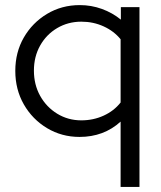

<svg xmlns="http://www.w3.org/2000/svg" viewBox="-20 -529 630 753"><path d="M453 204V-52Q387 8 292 8Q222 8 164.5 -26.5Q107 -61 73.5 -119.5Q40 -178 40 -251Q40 -324 73.5 -382Q107 -440 164.5 -474.5Q222 -509 293 -509Q338 -509 379.5 -494Q421 -479 454 -452V-501H527V204ZM299 -57Q346 -57 386.5 -75.5Q427 -94 453 -127V-375Q427 -407 386.5 -425.5Q346 -444 299 -444Q247 -444 204.5 -419Q162 -394 137.5 -350.5Q113 -307 113 -252Q113 -197 137.5 -153Q162 -109 204.5 -83Q247 -57 299 -57Z"/></svg>

Font: Red Hat Display Variable
Style: Regular
Weight: 400
Designer: Pentagram, MCKL
Foundry: Pentagram, MCKL
Version: Version 1.021